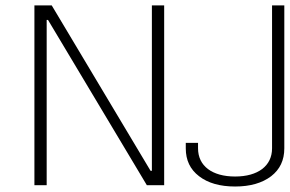

<svg xmlns="http://www.w3.org/2000/svg" viewBox="-20 -678 1061 703"><path d="M840.8 4.9C896 4.9 939.9 -7.8 972.7 -32.7C1004.9 -57.6 1021 -91.3 1021 -134.8V-658.2H976.1V-134.8C976.1 -70.3 924.3 -31.7 840.8 -31.7C756.8 -31.7 705.1 -70.3 705.1 -134.8V-154.8H660.2V-134.8C660.2 -91.3 676.3 -57.6 709 -32.7C741.2 -7.8 785.2 4.9 840.8 4.9ZM536.1 -52.7H531.2L169.4 -658.2H106V0H150.9V-605H155.8L517.6 0H581.1V-658.2H536.1Z"/></svg>

Font: Estedad ExtraLight
Style: Regular
Weight: 200
Designer: Amin Abedi
Version: Version 7.3